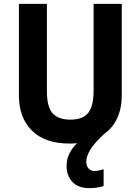

<svg xmlns="http://www.w3.org/2000/svg" viewBox="-20 -734 728 995"><path d="M427 104Q427 126 439 139Q451 152 467 152Q481 152 494.5 149Q508 146 517 143V230Q502 235 483 238Q464 241 443 241Q386 241 355.5 209Q325 177 325 125Q325 91 340 61Q355 31 379 8Q361 10 342 10Q213 10 145.5 -57Q78 -124 78 -240V-714H223V-262Q223 -178 253.5 -146Q284 -114 345 -114Q408 -114 436.5 -148.5Q465 -183 465 -263V-714H611V-239Q611 -174 588 -123Q565 -72 519 -39Q468 8 447.5 42.5Q427 77 427 104Z"/></svg>

Font: Noto Sans Sinhala SemiCondensed
Style: Bold
Weight: 700
Width: 4
Designer: Jelle Bosma - Monotype Design Team
Foundry: Monotype Imaging Inc.
Version: Version 2.006; ttfautohint (v1.8.4.7-5d5b)